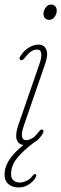

<svg xmlns="http://www.w3.org/2000/svg" viewBox="-31 -628 269 841"><path d="M183.5 -541Q174 -541 166.8 -548Q159.5 -555 159.5 -568Q159.5 -581.5 168.8 -594.8Q178 -608 193.5 -608Q203.5 -608 210.5 -601Q217.5 -594 217.5 -581Q217.5 -567.5 208.5 -554.2Q199.5 -541 183.5 -541ZM74 -79.5Q51.5 -14 84 -14Q95 -14 109 -21.8Q123 -29.5 139 -51Q148.5 -64 156.5 -59.5Q160 -57.5 159.2 -51.5Q158.5 -45.5 154.5 -40Q138.5 -14.5 115.5 -2Q68.5 33.5 43.2 65.5Q18 97.5 17.5 133Q17 152.5 28 162Q39 171.5 56 171.5Q68 171.5 84 164.8Q100 158 111 142.5Q116.5 135 122 134.5Q129.5 134.5 127.5 143Q122.5 160 100.2 176.5Q78 193 52 193Q21.5 193 5 177.8Q-11.5 162.5 -11 136.5Q-11 102.5 10.8 70.2Q32.5 38 72 7Q49.5 5 42.2 -16.8Q35 -38.5 49 -79.5L141 -345.5Q152 -376.5 149.8 -393.8Q147.5 -411 131 -411Q118 -411 105.2 -402.5Q92.5 -394 75 -372Q66 -361 58 -365.5Q50 -371 59.5 -384Q74 -406.5 95 -419.5Q116 -432.5 137.5 -432.5Q163 -432.5 172 -410.5Q181 -388.5 166.5 -347.5Z"/></svg>

Font: Fraunces144ptSuperSoftThinItalic
Style: Italic
Weight: 100
Italic angle: -16°
Version: Version 1.000;[0bf87f6ff]